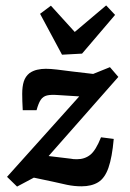

<svg xmlns="http://www.w3.org/2000/svg" viewBox="-20 -681 480 709"><path d="M43 8 6 -28 304 -360 305 -323 194 -330Q168 -332 153.5 -328.5Q139 -325 130.5 -312.5Q122 -300 115 -274H64Q63 -292 62.5 -307Q62 -322 62 -334Q62 -362 68 -380.5Q74 -399 89 -411Q102 -420 117.5 -423.5Q133 -427 149 -427Q166 -427 191.5 -424Q217 -421 247 -417L324 -408L386 -433L417 -397L128 -69L124 -109L241 -95Q245 -94 251 -93.5Q257 -93 264 -93Q293 -93 313.5 -109.5Q334 -126 353 -174L400 -168Q394 -100 380.5 -61.5Q367 -23 342.5 -8Q318 7 281 7Q254 7 227.5 1.5Q201 -4 176 -10L105 -25ZM405 -626 283 -483 209 -479 128 -630 168 -660 256 -563 372 -661Z"/></svg>

Font: Rasa SemiBold
Style: Italic
Weight: 600
Italic angle: -7.10001°
Designer: Anna Giedrys (Yrsa+Rasa design), David Brezina (Yrsa art-direction, Rasa art-direction, design)
Foundry: Rosetta Type Foundry
Version: Version 2.004